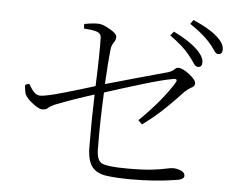

<svg xmlns="http://www.w3.org/2000/svg" viewBox="-53 -845 1105 883"><g transform="rotate(5 500.0 -403.5)"><path d="M797 -619Q766 -658 705 -701L720 -720Q793 -684 826 -652Q863 -619 863 -590Q863 -568 844 -568Q833 -568 823 -583.5Q813 -599 797 -619ZM884 -686Q852 -722 792 -762L805 -781Q879 -749 913 -719Q951 -687 951 -658Q951 -634 931 -635Q921 -635 911 -651Q901 -667 884 -686ZM78 -423Q92 -399 104.5 -386Q117 -373 133 -373Q160 -373 244.5 -397.5Q329 -422 383 -439Q389 -582 387 -665Q385 -684 364 -690Q343 -696 307 -698L306 -719Q342 -726 370 -726Q391 -726 424.5 -706.5Q458 -687 458 -673Q458 -658 449 -646Q440 -634 437 -615Q431 -562 425 -452Q583 -497 711 -532Q730 -539 738 -547.5Q746 -556 755 -556Q775 -556 806.5 -531.5Q838 -507 838 -491Q838 -478 824.5 -471.5Q811 -465 792 -448Q766 -419 718 -372Q670 -325 611 -282L593 -300Q696 -401 748 -486Q760 -506 738 -503Q689 -495 593.5 -466Q498 -437 424 -413Q417 -263 419 -163Q417 -104 440 -89Q463 -74 563 -74Q635 -74 676 -79Q717 -84 738.5 -89Q760 -94 773 -94Q788 -94 807 -86.5Q826 -79 826 -63Q826 -45 781 -40Q691 -26 587 -26Q514 -26 468.5 -32.5Q423 -39 401.5 -67Q380 -95 379 -156Q378 -287 382 -400Q289 -371 202 -337Q179 -326 172.5 -318.5Q166 -311 146 -311Q133 -311 105.5 -331.5Q78 -352 67 -372Q60 -393 60 -417Z"/></g></svg>

Font: Minh Nguyen ExtraLight
Style: Regular
Weight: 250
Designer: Ryoko NISHIZUKA 西塚涼子 (kana & ideographs); Frank Grießhammer (Latin, Greek & Cyrillic); Wenlong ZHANG 张文龙 (bopomofo); San
Foundry: Adobe
Version: Version 1.100;July 7, 2023;FontCreator 14.0.0.2814 64-bit